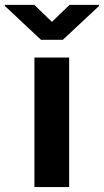

<svg xmlns="http://www.w3.org/2000/svg" viewBox="-75 -763 424 783"><path d="M207 -528.3V0H65.4V-528.3ZM64.9 -743.2 136.7 -673.8 208.5 -743.2H328.6V-738.3L181.2 -600.6H92.3L-55.2 -738.8V-743.2Z"/></svg>

Font: RobotoDEMO
Style: Regular
Weight: 400
Designer: Christian Robertson
Foundry: Google
Version: Version 2.136